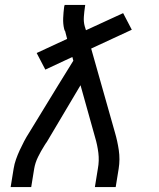

<svg xmlns="http://www.w3.org/2000/svg" viewBox="-20 -755 640 775"><path d="M23 0 35 -74Q38 -93 44.5 -111.5Q51 -130 59.5 -148.5Q68 -167 77.5 -185Q87 -203 98 -220L216 -413L276 -510L272 -525L163 -474L128 -541L251 -598L243 -629Q242 -630 241.5 -631Q241 -632 240.5 -633.5Q240 -635 240 -635Q240 -635 239 -638Q234 -659 235 -682Q236 -705 239 -728L241 -735H324L323 -728Q320 -708 318.5 -687.5Q317 -667 322 -649L327 -633L477 -702L512 -635L348 -559L444 -220Q454 -186 459.5 -149Q465 -112 459 -74L447 0H363L375 -74Q381 -106 377 -138Q373 -170 364 -200L305 -411L169 -182Q167 -179 164 -175Q161 -171 159 -167Q159 -167 159 -167Q159 -167 159 -167Q145 -145 133.5 -121.5Q122 -98 118 -74L106 0Z"/></svg>

Font: Iosevka Curly Extended
Style: Italic
Weight: 400
Width: 7
Italic angle: -9°
Monospace: yes
Designer: Belleve Invis
Foundry: Belleve Invis
Version: Version 11.1.0; ttfautohint (v1.8.3)